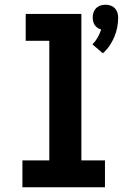

<svg xmlns="http://www.w3.org/2000/svg" viewBox="-20 -794 540 814"><path d="M416 -568 372 -606Q385 -619 394 -635Q403 -651 409 -669Q401 -671 393.5 -676Q386 -681 381.5 -688Q377 -695 375 -703.5Q373 -712 373 -720Q373 -731 376.5 -741.5Q380 -752 387.5 -759.5Q395 -767 405.5 -770.5Q416 -774 427 -774Q438 -774 448.5 -770.5Q459 -767 466.5 -759.5Q474 -752 477.5 -741.5Q481 -731 481 -720Q481 -699 477 -678Q473 -657 464.5 -637Q456 -617 444 -599.5Q432 -582 416 -568ZM75 0V-114H189V-621H89V-735H325V-114H425V0Z"/></svg>

Font: Iosevka Curly Slab Heavy
Style: Regular
Weight: 900
Monospace: yes
Designer: Belleve Invis
Foundry: Belleve Invis
Version: Version 22.1.2; ttfautohint (v1.8.4)